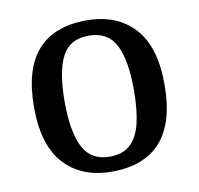

<svg xmlns="http://www.w3.org/2000/svg" viewBox="-67 -617 721 697"><g transform="rotate(-10 293.5 -268.5)"><path d="M292 10Q181 10 117 -59Q53 -128 53 -269Q53 -409 114 -478Q175 -547 295 -547Q406 -547 470 -478Q534 -409 534 -269Q534 -128 472.5 -59Q411 10 292 10ZM294 -45Q341 -45 369 -70.5Q397 -96 409 -146Q421 -196 421 -269Q421 -380 392 -435.5Q363 -491 293 -491Q223 -491 194.5 -435.5Q166 -380 166 -269Q166 -159 195 -102Q224 -45 294 -45Z"/></g></svg>

Font: Noto Serif Hebrew Medium
Style: Regular
Weight: 500
Version: Version 2.003